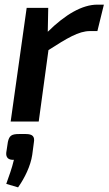

<svg xmlns="http://www.w3.org/2000/svg" viewBox="-20 -524 468 828"><path d="M400 -504C335 -504 262 -462 186 -387L188 -490H95L26 0H147L189 -308C269 -359 319 -390 368 -390H400L428 -504ZM91 54H62C30 54 20 61 14 88L7 134C5 154 15 167 40 165C31 204 19 234 7 269L58 284C87 243 112 191 119 144L126 91C131 64 120 54 91 54Z"/></svg>

Font: Exo 2 Semi Bold
Style: Italic
Weight: 600
Italic angle: -8°
Designer: Natanael Gama
Version: Version 1.001;PS 001.001;hotconv 1.0.88;makeotf.lib2.5.64775